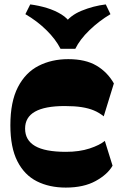

<svg xmlns="http://www.w3.org/2000/svg" viewBox="-20 -836 552 870"><path d="M278 14Q203.5 14 147 -14.5Q90.5 -43 58.8 -105.3Q27 -167.5 27 -268.5Q27 -375.2 61.3 -441.4Q95.5 -507.5 154.8 -537.7Q214 -568 289.3 -568Q367.3 -568 417 -538.7Q466.7 -509.5 496 -458L450 -308.8Q429.5 -325.5 405.6 -335.5Q381.8 -345.5 350 -350.5Q318.3 -355.5 273.5 -355.5Q183.5 -355.5 138.6 -330.1Q93.7 -304.8 93.7 -253.3Q93.7 -200.7 138.9 -174.4Q184 -148 278.8 -148Q339.8 -148 386 -163.2Q432.3 -178.5 455 -197.7L490 -85.3Q468 -46 413.7 -16Q359.5 14 278 14ZM459.3 -816 480.5 -771.8Q428.5 -740.8 385.2 -699Q342 -657.3 321.2 -614.8H254.3Q232.5 -658 190.3 -699.5Q148 -741 95 -771.8L117 -816Q155.8 -811 192.4 -799.9Q229 -788.7 258.3 -770.6Q287.5 -752.5 301.3 -727.2H272Q296.5 -765.5 349.8 -787.4Q403 -809.2 459.3 -816Z"/></svg>

Font: Savate ExtraLight
Style: Regular
Weight: 200
Designer: Max Esnée
Foundry: Plomb Type
Version: Version 2.000